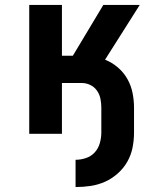

<svg xmlns="http://www.w3.org/2000/svg" viewBox="-20 -540 640 775"><path d="M285 215V105Q306 105 327 98Q348 91 362.5 75Q377 59 383 37.5Q389 16 389 -5V-105Q389 -123 385.5 -141Q382 -159 371.5 -174Q361 -189 344.5 -197Q328 -205 309 -205H230V0H98V-520H230V-315H274L397 -520H544L404 -299Q432 -288 455.5 -268Q479 -248 494 -221.5Q509 -195 515 -165Q521 -135 521 -105V-5Q521 26 515 56Q509 86 494 112.5Q479 139 455.5 160Q432 181 404 193.5Q376 206 346 210.5Q316 215 285 215Z"/></svg>

Font: Iosevka Custom XBdEx
Style: Regular
Weight: 800
Width: 7
Monospace: yes
Designer: Belleve Invis
Foundry: Belleve Invis
Version: Version 11.2.4; ttfautohint (v1.8.4)